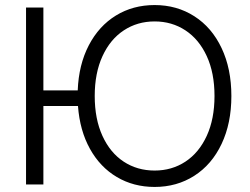

<svg xmlns="http://www.w3.org/2000/svg" viewBox="-20 -737 997 767"><path d="M153.3 -376H290.5Q294.4 -478.5 334.7 -555.9Q375 -633.3 443.1 -675Q511.2 -716.8 597.7 -716.8Q686.5 -716.8 756.3 -672.1Q826.2 -627.4 865.2 -544.9Q904.3 -462.4 904.3 -353.5Q904.3 -244.6 865.2 -162.1Q826.2 -79.6 756.3 -34.9Q686.5 9.8 597.7 9.8Q513.7 9.8 446.8 -29.8Q379.9 -69.3 339.4 -142.3Q298.8 -215.3 291.5 -313.5H153.3V0H84V-707H153.3ZM597.7 -651.4Q528.8 -651.4 474.6 -615.7Q420.4 -580.1 389.4 -512.7Q358.4 -445.3 358.4 -353.5Q358.4 -261.7 389.2 -194.3Q419.9 -127 474.1 -91.3Q528.3 -55.7 597.7 -55.7Q666.5 -55.7 720.7 -91.3Q774.9 -127 805.9 -194.3Q836.9 -261.7 836.9 -353.5Q836.9 -445.8 805.9 -512.9Q774.9 -580.1 720.7 -615.7Q666.5 -651.4 597.7 -651.4Z"/></svg>

Font: Pretendard JP Light
Style: Regular
Weight: 300
Designer: Base glyphs from Inter by Rasmus Andersson; Hangeul glyphs from Noto Sans CJK(Source Han Sans) by Jang Soo-young and Kan
Foundry: Kil Hyung-jin
Version: Version 1.309